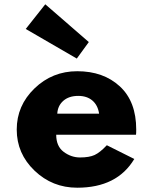

<svg xmlns="http://www.w3.org/2000/svg" viewBox="-20 -860 713 895"><path d="M191 -840 394 -664 338 -587 100 -725ZM614 -232H242Q242 -178 277 -152Q312 -126 353 -126Q396 -126 421 -137.5Q446 -149 478 -183L606 -119Q526 15 340 15Q224 15 141 -64.5Q58 -144 58 -256Q58 -368 141 -448Q224 -528 340 -528Q462 -528 538.5 -457.5Q615 -387 615 -256Q615 -238 614 -232ZM247 -330H442Q436 -370 410.5 -391.5Q385 -413 345 -413Q301 -413 275 -390Q249 -367 247 -330Z"/></svg>

Font: Hussar
Style: BoldWeb
Weight: 700
Foundry: Cannot Into Space Fonts
Version: Version 2.00